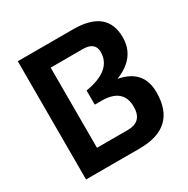

<svg xmlns="http://www.w3.org/2000/svg" viewBox="-159 -840 962 982"><g transform="rotate(-30 322.5 -349.0)"><path d="M73.2 0V-698.2H400.4Q599.6 -698.2 599.6 -535.6Q599.6 -416.5 469.7 -365.2Q608.4 -339.4 608.4 -206.5Q608.4 0 390.1 0ZM384.8 -112.3Q470.7 -112.3 470.7 -200.2Q470.7 -309.1 342.3 -309.1H303.2V-392.6Q464.4 -419.4 464.4 -527.3Q464.4 -585.9 392.1 -585.9H202.6V-112.3Z"/></g></svg>

Font: SansationBold
Style: Bold
Weight: 700
Designer: Bernd Montag
Version: Version 1.301